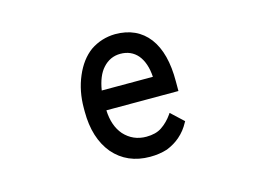

<svg xmlns="http://www.w3.org/2000/svg" viewBox="-81 -704 1162 857"><g transform="rotate(-15 500.0 -275.5)"><path d="M596.7 -2Q559.6 9.8 516.6 9.8Q411.1 9.8 347.7 -63.5Q286.1 -137.7 286.1 -260.7V-276.4Q286.1 -355.5 314.5 -421.9Q342.8 -488.3 390.6 -523.4Q442.4 -558.6 505.9 -559.6Q606.4 -559.6 661.1 -488.3Q714.8 -417 713.9 -285.2V-241.2H380.9Q383.8 -168.9 420.9 -126Q461.9 -81.1 523.4 -81.1Q567.4 -81.1 594.7 -99.6Q624 -119.1 646.5 -151.4L650.4 -157.2L708 -103.5L705.1 -98.6Q686.5 -63.5 658.2 -39.1Q632.8 -16.6 596.7 -2ZM585.9 -433.6Q555.7 -468.8 505.9 -468.8Q458 -468.8 424.8 -431.6Q394.5 -398.4 383.8 -332H620.1Q616.2 -396.5 585.9 -433.6Z"/></g></svg>

Font: RobotoJAA
Style: Medium
Weight: 500
Version: Version 2.05; 2016-11-05